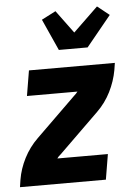

<svg xmlns="http://www.w3.org/2000/svg" viewBox="-55 -822 609 864"><g transform="rotate(-5 250.0 -390.0)"><path d="M0 0 5 -33Q13 -82 37 -129Q61 -176 99 -213L278 -388Q283 -392 287 -396.5Q291 -401 295 -406H67L86 -520H474L469 -488Q460 -438 436.5 -391Q413 -344 375 -307L196 -132Q191 -128 186.5 -123.5Q182 -119 179 -114H407L388 0ZM228 -600 164 -742 228 -775 304 -672 416 -780 470 -737 358 -600Z"/></g></svg>

Font: Iosevka Term Curly Hv Obl
Style: Regular
Weight: 900
Italic angle: -9°
Designer: Belleve Invis
Foundry: Belleve Invis
Version: Version 32.3.0